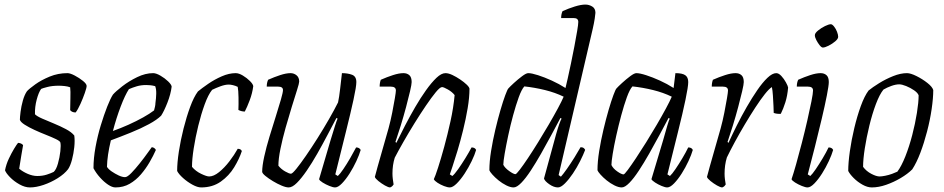

<svg xmlns="http://www.w3.org/2000/svg" viewBox="-20 -820 4132 840"><path d="M111 0Q89 0 65 -13.5Q41 -27 23.5 -45Q6 -63 2 -75Q7 -101 18.5 -125.5Q30 -150 41.5 -169Q53 -188 59 -195Q74 -194 81 -185Q78 -167 73 -138.5Q68 -110 64 -82Q79 -69 101 -59.5Q123 -50 143 -50Q166 -50 184.5 -56Q203 -62 215 -68Q226 -78 233.5 -104.5Q241 -131 244 -158Q247 -185 244 -197Q242 -203 224.5 -211.5Q207 -220 181.5 -230Q156 -240 131 -251.5Q106 -263 88 -274.5Q70 -286 67 -296Q67 -307 70 -331Q73 -355 80 -380Q87 -405 98 -421Q108 -432 134.5 -451Q161 -470 197.5 -485Q234 -500 275 -500Q287 -500 307 -489.5Q327 -479 343 -466Q359 -453 359 -444Q359 -436 351 -413Q343 -390 332 -365.5Q321 -341 311 -328Q295 -328 287 -338Q287 -361 288 -391Q289 -421 287 -438Q277 -442 263 -443.5Q249 -445 237 -445Q209 -445 187.5 -439.5Q166 -434 160 -431Q149 -416 140.5 -384Q132 -352 133 -320Q142 -311 165 -301Q188 -291 216 -279.5Q244 -268 268.5 -255Q293 -242 305 -227Q308 -205 305 -176.5Q302 -148 295 -121.5Q288 -95 278 -80Q262 -59 232.5 -40.5Q203 -22 170.5 -11Q138 0 111 0Z M485 0Q471 0 453 -12Q435 -24 417.5 -43.5Q400 -63 389 -84Q389 -128 398 -177Q407 -226 421 -272Q435 -318 449 -353.5Q463 -389 474 -406Q486 -420 515 -442.5Q544 -465 580 -482.5Q616 -500 650 -500Q663 -500 682 -489Q701 -478 715.5 -464Q730 -450 731 -441Q727 -408 712.5 -371Q698 -334 685 -314Q667 -296 632 -277Q597 -258 552.5 -240Q508 -222 465 -206Q449 -139 448 -90Q454 -80 468.5 -70Q483 -60 499 -52.5Q515 -45 527 -45Q537 -45 554.5 -63Q572 -81 591.5 -105.5Q611 -130 625.5 -150.5Q640 -171 644 -176Q656 -175 662 -164Q651 -139 634.5 -110.5Q618 -82 596.5 -57Q575 -32 547.5 -16Q520 0 485 0ZM474 -247Q508 -259 542.5 -274.5Q577 -290 606.5 -306.5Q636 -323 654 -337Q656 -344 658 -353Q660 -362 660 -369Q663 -390 663.5 -410Q664 -430 659 -443Q648 -446 638.5 -447Q629 -448 620 -448Q597 -448 578.5 -442.5Q560 -437 544 -430Q527 -404 508 -354Q489 -304 474 -247Z M860 0Q844 0 822 -12Q800 -24 781 -41Q762 -58 755 -72Q755 -108 762.5 -157Q770 -206 783 -257.5Q796 -309 812 -352.5Q828 -396 846 -420Q863 -434 890.5 -453Q918 -472 950 -486Q982 -500 1011 -500Q1025 -500 1042.5 -489.5Q1060 -479 1073.5 -465.5Q1087 -452 1088 -443Q1084 -412 1072.5 -381.5Q1061 -351 1051 -332Q1036 -332 1023 -339Q1024 -362 1023.5 -393.5Q1023 -425 1020 -440Q1010 -445 999 -447.5Q988 -450 981 -450Q965 -450 944.5 -442.5Q924 -435 908 -427Q891 -406 875.5 -363.5Q860 -321 847.5 -270Q835 -219 827.5 -171Q820 -123 820 -90Q836 -71 860 -59.5Q884 -48 895 -48Q915 -48 938.5 -67Q962 -86 983.5 -114Q1005 -142 1020 -169Q1034 -169 1038 -159Q1027 -125 1004.5 -88Q982 -51 946 -25.5Q910 0 860 0Z M1243 0Q1231 0 1212 -8Q1193 -16 1174 -27.5Q1155 -39 1141.5 -50Q1128 -61 1127 -68Q1127 -94 1136 -135Q1145 -176 1159 -222Q1173 -268 1186.5 -310.5Q1200 -353 1209 -384.5Q1218 -416 1218 -426Q1218 -441 1197 -441H1147Q1147 -458 1153 -471Q1180 -483 1206 -491.5Q1232 -500 1251 -500Q1266 -500 1277.5 -490.5Q1289 -481 1289 -463Q1289 -456 1279.5 -426Q1270 -396 1256.5 -352.5Q1243 -309 1229.5 -261Q1216 -213 1207 -169Q1198 -125 1198 -95Q1210 -80 1227.5 -70Q1245 -60 1253 -60Q1259 -60 1276.5 -81.5Q1294 -103 1318.5 -138.5Q1343 -174 1369.5 -216Q1396 -258 1419.5 -299Q1443 -340 1459 -372Q1464 -395 1468 -430.5Q1472 -466 1476 -500Q1501 -500 1520 -493Q1539 -486 1539 -461Q1539 -441 1526.5 -383.5Q1514 -326 1493 -242Q1472 -158 1447 -57L1458 -50Q1467 -58 1482 -80Q1497 -102 1512 -128Q1527 -154 1538 -175Q1552 -175 1558 -164Q1552 -143 1539 -115Q1526 -87 1509.5 -61Q1493 -35 1476 -17.5Q1459 0 1446 0Q1437 0 1421 -6.5Q1405 -13 1391.5 -21.5Q1378 -30 1376 -36L1426 -206Q1437 -242 1445.5 -269Q1454 -296 1457 -301L1452 -304Q1434 -270 1412.5 -229Q1391 -188 1368 -147.5Q1345 -107 1322 -73.5Q1299 -40 1279 -20Q1259 0 1243 0Z M1687 0Q1679 0 1664 -8.5Q1649 -17 1635.5 -28Q1622 -39 1620 -46Q1623 -59 1632 -90.5Q1641 -122 1653.5 -166Q1666 -210 1680 -259Q1689 -292 1696 -327.5Q1703 -363 1707.5 -390Q1712 -417 1712 -424Q1712 -441 1690 -441H1641Q1641 -458 1646 -471Q1673 -483 1699.5 -491.5Q1726 -500 1745 -500Q1761 -500 1771 -491Q1781 -482 1781 -461Q1781 -451 1774 -421Q1767 -391 1756.5 -351.5Q1746 -312 1733.5 -271.5Q1721 -231 1710 -199L1714 -195Q1731 -230 1752 -270.5Q1773 -311 1796.5 -351.5Q1820 -392 1844 -425.5Q1868 -459 1889.5 -479.5Q1911 -500 1929 -500Q1942 -500 1959 -492Q1976 -484 1993 -472.5Q2010 -461 2021.5 -450Q2033 -439 2034 -432Q2034 -394 2026 -346.5Q2018 -299 2006 -250.5Q1994 -202 1981.5 -160.5Q1969 -119 1959.5 -91Q1950 -63 1948 -57L1959 -50Q1969 -58 1984.5 -80Q2000 -102 2016 -128Q2032 -154 2043 -175Q2058 -175 2063 -164Q2057 -143 2043.5 -115Q2030 -87 2013 -61Q1996 -35 1978.5 -17.5Q1961 0 1948 0Q1938 0 1922.5 -6Q1907 -12 1894 -20.5Q1881 -29 1878 -36Q1884 -48 1896.5 -86.5Q1909 -125 1923.5 -178Q1938 -231 1951 -290Q1964 -349 1969 -404Q1958 -418 1939.5 -428.5Q1921 -439 1914 -439Q1905 -439 1886.5 -416.5Q1868 -394 1843.5 -358Q1819 -322 1793 -280Q1767 -238 1744.5 -198.5Q1722 -159 1707 -130Q1697 -98 1697 -61Q1697 -49 1698.5 -37Q1700 -25 1702 -13Q1700 -10 1697 -6.5Q1694 -3 1687 0Z M2227 0Q2213 0 2195 -9Q2177 -18 2161 -31Q2145 -44 2134 -56.5Q2123 -69 2121 -75Q2121 -113 2128.5 -159.5Q2136 -206 2147 -252.5Q2158 -299 2169.5 -338.5Q2181 -378 2190.5 -403.5Q2200 -429 2204 -433Q2211 -441 2228.5 -457Q2246 -473 2264 -486.5Q2282 -500 2291 -500Q2306 -500 2334 -491Q2362 -482 2394 -467.5Q2426 -453 2454 -435Q2457 -446 2463.5 -475.5Q2470 -505 2478 -542.5Q2486 -580 2493 -617.5Q2500 -655 2505 -684Q2510 -713 2510 -724Q2510 -741 2490 -741H2435Q2435 -758 2441 -771Q2467 -783 2494.5 -791.5Q2522 -800 2541 -800Q2557 -800 2571 -791.5Q2585 -783 2585 -764Q2585 -759 2582 -739Q2579 -719 2573 -693L2424 -54L2434 -47Q2444 -58 2460.5 -81.5Q2477 -105 2493.5 -131.5Q2510 -158 2520 -176Q2529 -176 2534 -172Q2539 -168 2540 -164Q2532 -143 2518 -115Q2504 -87 2486.5 -61Q2469 -35 2451.5 -17.5Q2434 0 2421 0Q2403 0 2383 -14Q2363 -28 2360 -39L2413 -233Q2420 -258 2426.5 -276.5Q2433 -295 2437 -301L2432 -304Q2414 -270 2392 -229Q2370 -188 2347 -147.5Q2324 -107 2302 -73.5Q2280 -40 2260.5 -20Q2241 0 2227 0ZM2235 -58Q2239 -58 2254 -77.5Q2269 -97 2290 -128.5Q2311 -160 2334.5 -198Q2358 -236 2380.5 -274.5Q2403 -313 2420.5 -345.5Q2438 -378 2446 -397Q2409 -415 2364.5 -426Q2320 -437 2274 -442Q2262 -429 2249.5 -394.5Q2237 -360 2225 -316Q2213 -272 2203.5 -227.5Q2194 -183 2188 -148Q2182 -113 2182 -99Q2189 -85 2208 -71.5Q2227 -58 2235 -58Z M2700 0Q2686 0 2668 -9Q2650 -18 2634 -31Q2618 -44 2607 -56.5Q2596 -69 2594 -75Q2594 -113 2601.5 -159.5Q2609 -206 2620 -252.5Q2631 -299 2642.5 -338.5Q2654 -378 2663.5 -403.5Q2673 -429 2677 -433Q2684 -441 2701.5 -457Q2719 -473 2737 -486.5Q2755 -500 2764 -500Q2779 -500 2807 -491Q2835 -482 2867 -467.5Q2899 -453 2927 -435L2935 -500Q2965 -500 2978 -491Q2991 -482 2991 -461Q2991 -441 2979 -383.5Q2967 -326 2946 -242Q2925 -158 2900 -57L2911 -50Q2920 -58 2935 -80Q2950 -102 2965.5 -128Q2981 -154 2991 -175Q3006 -175 3011 -164Q3005 -143 2992 -115Q2979 -87 2962.5 -61Q2946 -35 2929 -17.5Q2912 0 2899 0Q2890 0 2874.5 -6.5Q2859 -13 2846 -21.5Q2833 -30 2830 -36L2881 -206Q2891 -242 2899 -269Q2907 -296 2910 -301L2905 -304Q2887 -270 2865 -229Q2843 -188 2820 -147.5Q2797 -107 2775 -73.5Q2753 -40 2733.5 -20Q2714 0 2700 0ZM2708 -57Q2712 -57 2726.5 -76.5Q2741 -96 2762 -127.5Q2783 -159 2807 -197.5Q2831 -236 2853.5 -274.5Q2876 -313 2893.5 -345.5Q2911 -378 2919 -397Q2882 -415 2837.5 -426Q2793 -437 2747 -442Q2735 -429 2722.5 -394.5Q2710 -360 2698 -315.5Q2686 -271 2676 -226Q2666 -181 2660.5 -146.5Q2655 -112 2655 -98Q2662 -83 2680.5 -70Q2699 -57 2708 -57Z M3140 0Q3132 0 3117 -8.5Q3102 -17 3088.5 -28Q3075 -39 3073 -46Q3076 -59 3085 -90.5Q3094 -122 3106.5 -166Q3119 -210 3133 -259Q3142 -292 3149 -327.5Q3156 -363 3160.5 -390Q3165 -417 3165 -424Q3165 -441 3143 -441H3094Q3094 -458 3099 -471Q3126 -483 3152.5 -491.5Q3179 -500 3198 -500Q3214 -500 3224 -491Q3234 -482 3234 -461Q3234 -451 3227 -421Q3220 -391 3209.5 -351.5Q3199 -312 3186.5 -271.5Q3174 -231 3163 -199L3167 -195Q3183 -230 3203.5 -271Q3224 -312 3247 -352Q3270 -392 3293 -425.5Q3316 -459 3337.5 -479.5Q3359 -500 3376 -500Q3387 -500 3398.5 -487.5Q3410 -475 3418.5 -459.5Q3427 -444 3428 -437Q3425 -401 3416 -372.5Q3407 -344 3396 -322Q3378 -321 3365 -326Q3365 -335 3364 -356.5Q3363 -378 3361.5 -401.5Q3360 -425 3357 -439Q3345 -432 3326 -408Q3307 -384 3284.5 -349.5Q3262 -315 3238.5 -275.5Q3215 -236 3194.5 -198Q3174 -160 3160 -131Q3150 -98 3150 -60Q3150 -48 3151.5 -36Q3153 -24 3155 -13Q3153 -10 3150 -6.5Q3147 -3 3140 0Z M3513 0Q3504 0 3488 -6.5Q3472 -13 3458.5 -21.5Q3445 -30 3443 -36Q3451 -59 3463 -101.5Q3475 -144 3488 -194.5Q3501 -245 3512 -293Q3523 -341 3530 -376.5Q3537 -412 3537 -424Q3537 -441 3515 -441H3466Q3466 -458 3472 -471Q3499 -483 3525 -491.5Q3551 -500 3570 -500Q3586 -500 3596 -491Q3606 -482 3606 -461Q3606 -446 3597.5 -402.5Q3589 -359 3575 -300Q3561 -241 3545 -177Q3529 -113 3514 -57L3525 -50Q3534 -58 3549 -80Q3564 -102 3579.5 -128Q3595 -154 3605 -175Q3620 -175 3625 -164Q3619 -143 3606 -115Q3593 -87 3576.5 -61Q3560 -35 3543 -17.5Q3526 0 3513 0ZM3580 -612Q3574 -612 3566 -622Q3558 -632 3551.5 -644.5Q3545 -657 3545 -666Q3545 -675 3559 -686.5Q3573 -698 3589.5 -706Q3606 -714 3615 -714Q3621 -714 3629 -704Q3637 -694 3642 -681Q3647 -668 3647 -659Q3647 -650 3634 -639Q3621 -628 3605 -620Q3589 -612 3580 -612Z M3794 0Q3775 0 3753.5 -12Q3732 -24 3715 -41Q3698 -58 3691 -72Q3691 -108 3698 -157.5Q3705 -207 3717.5 -259.5Q3730 -312 3746 -356Q3762 -400 3780 -424Q3797 -438 3826 -456Q3855 -474 3887.5 -487Q3920 -500 3948 -500Q3964 -500 3990 -487Q4016 -474 4037.5 -457Q4059 -440 4063 -426Q4063 -391 4056 -343Q4049 -295 4036 -245Q4023 -195 4006.5 -151.5Q3990 -108 3971 -79Q3951 -59 3920.5 -41Q3890 -23 3857 -11.5Q3824 0 3794 0ZM3828 -48Q3837 -48 3852.5 -51Q3868 -54 3883 -59.5Q3898 -65 3906 -69Q3924 -93 3941 -136Q3958 -179 3971 -229Q3984 -279 3991.5 -326Q3999 -373 3999 -403Q3995 -414 3979 -425Q3963 -436 3944.5 -443.5Q3926 -451 3914 -451Q3899 -451 3879.5 -444Q3860 -437 3845 -428Q3828 -407 3812 -364.5Q3796 -322 3783.5 -270.5Q3771 -219 3763.5 -171Q3756 -123 3756 -90Q3770 -71 3792 -59.5Q3814 -48 3828 -48Z"/></svg>

Font: Texturina 72pt 72pt ExtraLight
Style: Italic
Weight: 200
Italic angle: -11°
Designer: Guillermo Torres Carreño
Foundry: Omnibus-Type
Version: Version 1.002; ttfautohint (v1.8.3)